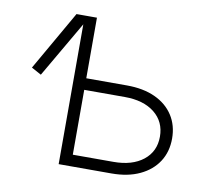

<svg xmlns="http://www.w3.org/2000/svg" viewBox="-65 -612 756 686"><g transform="rotate(10 313.0 -269.5)"><path d="M71.3 -303.7 35.6 -323.2 159.2 -539.1H208ZM222.7 -319.3H380.9Q440.4 -319.3 483.4 -299.6Q526.4 -279.8 549.6 -243.9Q572.8 -208 572.8 -160.2Q572.8 -112.3 549.6 -76.4Q526.4 -40.5 483.4 -20.3Q440.4 0 380.9 0H189.5V-539.1H233.4V-42H380.9Q448.7 -42 488.8 -73.7Q528.8 -105.5 528.8 -159.2Q528.8 -213.4 488.8 -245.4Q448.7 -277.3 380.9 -277.3H222.7Z"/></g></svg>

Font: Inter 18pt ExtraLight
Style: Regular
Weight: 250
Designer: Rasmus Andersson
Foundry: rsms
Version: Version 4.001;git-66647c0bb